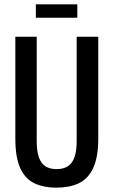

<svg xmlns="http://www.w3.org/2000/svg" viewBox="-20 -857 525 889"><path d="M241 12Q183 12 140 -8Q97 -28 74 -78Q51 -128 51 -216V-687H150V-204Q150 -137 171.5 -105.5Q193 -74 242 -74Q291 -74 313 -105.5Q335 -137 335 -204V-687H435V-216Q435 -128 411 -78Q387 -28 344 -8Q301 12 241 12ZM146 -775V-837H338V-775Z"/></svg>

Font: Archivo ExtraCondensed Medium
Style: Regular
Weight: 500
Width: 2
Designer: Hector Gatti
Foundry: Omnibus-Type
Version: Version 2.001